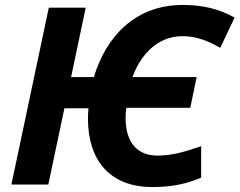

<svg xmlns="http://www.w3.org/2000/svg" viewBox="-20 -745 967 775"><path d="M26 0H175L240 -308H337C336 -295 335 -279 335 -266C335 -99 423 10 594 10C669 10 729 -1 792 -28V-155C720 -130 672 -117 615 -117C536 -117 487 -168 487 -268C487 -283 488 -297 490 -310H748L774 -434H515C543 -513 608 -599 717 -599C773 -599 822 -579 869 -552L927 -674C864 -709 800 -725 717 -725C520 -725 405 -589 359 -434H267L326 -714H177Z"/></svg>

Font: BC Sans
Style: Bold Italic
Weight: 700
Italic angle: -12°
Designer: Monotype Design Team
Province of B.C.
Foundry: Monotype Imaging Inc.
Version: Version 2.000;GOOG;noto-source:20170915:90ef993387c0